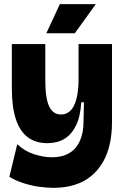

<svg xmlns="http://www.w3.org/2000/svg" viewBox="-20 -740 599 924"><path d="M237 164Q204 164 166 158.5Q128 153 91.5 141Q55 129 25 111L63 -46Q99 -12 145 2.5Q191 17 229 17Q279 17 313 -3Q347 -23 364.5 -62Q382 -101 382 -157L384 -248H371Q367 -179 345.5 -135.5Q324 -92 289.5 -71.5Q255 -51 208 -51Q151 -51 113 -80Q75 -109 56 -167.5Q37 -226 37 -313V-528H198V-354Q198 -267 216.5 -228Q235 -189 274 -189Q294 -189 310 -200Q326 -211 336.5 -232.5Q347 -254 352.5 -286Q358 -318 358 -360V-528H519V-151Q519 -95 508 -46Q497 3 474.5 41.5Q452 80 418.5 107.5Q385 135 339.5 149.5Q294 164 237 164ZM340 -580H203L268 -720H441Z"/></svg>

Font: Bricolage Grotesque 72pt ExtraBold
Style: Regular
Weight: 800
Designer: Mathieu Triay
Foundry: Atelier Triay
Version: Version 1.001;gftools[0.9.33.dev8+g029e19f]